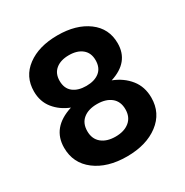

<svg xmlns="http://www.w3.org/2000/svg" viewBox="-162 -820 924 961"><g transform="rotate(-30 300.0 -340.0)"><path d="M47.9 -185.1Q47.9 -301.8 178.2 -342.8Q124.5 -363.8 91.3 -405Q58.1 -446.3 58.1 -504.9Q58.1 -590.3 125 -640.1Q191.9 -689.9 299.8 -689.9Q407.7 -689.9 474.9 -640.1Q542 -590.3 542 -504.9Q542 -396.5 422.9 -358.9Q481 -336.4 516.4 -292.2Q551.8 -248 551.8 -185.1Q551.8 -96.2 481.9 -43.2Q412.1 9.8 299.8 9.8Q187.5 9.8 117.7 -43.2Q47.9 -96.2 47.9 -185.1ZM189.9 -199.2Q189.9 -154.3 219.7 -129.6Q249.5 -105 299.8 -105Q350.1 -105 380.1 -129.6Q410.2 -154.3 410.2 -199.2Q410.2 -244.6 380.4 -268.8Q350.6 -293 299.8 -293Q249 -293 219.5 -268.8Q189.9 -244.6 189.9 -199.2ZM195.8 -486.8Q195.8 -442.9 223.9 -420.4Q252 -397.9 299.8 -397.9Q347.7 -397.9 375.7 -420.4Q403.8 -442.9 403.8 -486.8Q403.8 -529.3 375.7 -552.2Q347.7 -575.2 299.8 -575.2Q252 -575.2 223.9 -552.2Q195.8 -529.3 195.8 -486.8Z"/></g></svg>

Font: TASA Orbiter Text
Style: Bold
Weight: 700
Designer: Weizhong Zhang
Version: Version 1.000;Glyphs 3.1.2 (3151)